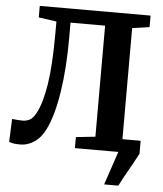

<svg xmlns="http://www.w3.org/2000/svg" viewBox="-60 -796 876 1029"><g transform="rotate(5 377.5 -281.5)"><path d="M74.5 6Q47 6 36 3.8Q25 1.5 12 -2L17 -126.5Q32.5 -125 44 -123.8Q55.5 -122.5 74.5 -122.5Q93.5 -122.5 112 -131.8Q130.5 -141 147 -173.5Q175 -226 191.5 -329Q208 -432 208 -608V-667.5L112 -681V-743H708V-681L615.5 -667.5V-70H713.5V0Q698.5 29 679.8 62Q661 95 643.8 126Q626.5 157 615 180H539L599.5 0H366V-59.5L470 -70.5V-668H284V-588.5Q284 -424 264.2 -295.8Q244.5 -167.5 208 -92Q184.5 -43 148.5 -18.5Q112.5 6 74.5 6Z"/></g></svg>

Font: Merriweather
Style: Bold
Weight: 700
Designer: Eben Sorkin
Foundry: Eben Sorkin
Version: Version 2.100; ttfautohint (v1.7.19-72a1) -l 8 -r 50 -G 200 